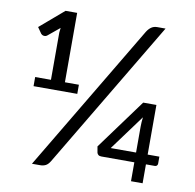

<svg xmlns="http://www.w3.org/2000/svg" viewBox="-80 -798 894 880"><g transform="rotate(10 367.0 -358.5)"><path d="M209 -26.5Q199.5 -11 188.5 -5.5Q177.5 0 163 0H125L534 -686Q543 -700.5 554.5 -708.5Q566 -716.5 582 -716.5H620.5ZM274 -394V-351.5H70.5V-394H144V-614L146.5 -636L92.5 -591.5Q88 -588 83.8 -587.2Q79.5 -586.5 75.5 -587.2Q71.5 -588 68.2 -590Q65 -592 63.5 -594L44 -622L155 -717H209V-394ZM694.5 -133.5V-101Q694.5 -95.5 691 -91.8Q687.5 -88 681.5 -88H640V0H586V-88H433Q423.5 -88 418.5 -92Q413.5 -96 412 -102L407 -130.5L578.5 -364.5H640V-133.5ZM586 -133.5V-254Q586 -274 589 -298L468 -133.5Z"/></g></svg>

Font: Lato
Style: Regular
Weight: 400
Designer: Lukasz Dziedzic with Adam Twardoch and Botio Nikoltchev
Foundry: tyPoland Lukasz Dziedzic
Version: Version 2.010; 2014-09-01; http://www.latofonts.com/; ttfaut